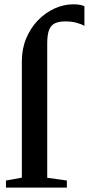

<svg xmlns="http://www.w3.org/2000/svg" viewBox="-20 -850 402 870"><path d="M7 0V-32L79 -45V-572.5Q79 -629 98.8 -676.2Q118.5 -723.5 152 -758Q185.5 -792.5 227.2 -811.5Q269 -830.5 312.5 -830.5Q331.5 -830.5 343.8 -827.8Q356 -825 362.5 -822V-732.5Q350 -740.5 327.2 -746.8Q304.5 -753 276 -753Q246.5 -753 228.5 -744.2Q210.5 -735.5 202.2 -713.8Q194 -692 194 -652.5V-44.5L283 -32V0Z"/></svg>

Font: Merriweather 96pt SemiBold
Style: Regular
Weight: 600
Version: Version 2.100